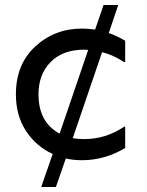

<svg xmlns="http://www.w3.org/2000/svg" viewBox="-20 -635 591 773"><path d="M480 -385Q435 -414 391 -425L273 -79Q292 -75 319 -75Q406 -75 480 -125H484V-39Q401 10 311 10Q274 10 245 3L205 118H146L192 -15Q125 -46 84.5 -108Q44 -170 44 -255Q44 -376 122 -448Q200 -520 311 -520Q331 -520 363 -516L397 -615H456L418 -502Q448 -492 484 -471V-385ZM335 -434 319 -435Q233 -435 184 -385.5Q135 -336 135 -255Q135 -143 220 -97Z"/></svg>

Font: Varela
Style: Regular
Weight: 400
Designer: Joe Prince
Foundry: Joe Prince
Version: Version 1.000